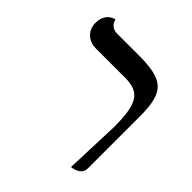

<svg xmlns="http://www.w3.org/2000/svg" viewBox="-158 -675 805 805"><g transform="rotate(45 244.5 -272.5)"><path d="M381 12C381 12 435 9 435 -33V-344C435 -487 396 -520 250 -520H124C97 -520 81 -534 75 -557C75 -557 26 -550 26 -487C26 -446 56 -413 103 -413H278C366 -413 390 -368 390 -234Z"/></g></svg>

Font: Libertinus Serif
Style: Regular
Weight: 400
Designer: Philipp H. Poll
Foundry: Khaled Hosny
Version: Version 6.2